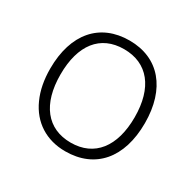

<svg xmlns="http://www.w3.org/2000/svg" viewBox="-126 -678 838 825"><g transform="rotate(30 293.0 -265.5)"><path d="M527.8 -266.1C527.8 -436.5 439.9 -541 293.9 -541C147.5 -541 58.1 -439.5 58.1 -266.1C58.1 -210.9 67.4 -162.6 86.4 -120.6C124 -36.6 197.8 9.8 291 9.8C439 9.8 527.8 -92.8 527.8 -266.1ZM108.9 -266.1C108.9 -413.1 174.8 -497.1 292 -497.1C409.2 -497.1 477.1 -412.6 477.1 -266.1C477.1 -120.1 410.2 -34.2 293 -34.2C175.8 -34.2 108.9 -120.1 108.9 -266.1Z"/></g></svg>

Font: Open Sans 300
Style: Regular
Weight: 300
Foundry: Ascender Corporation
Version: Version 1.100;PS 001.100;hotconv 1.0.88;makeotf.lib2.5.64775